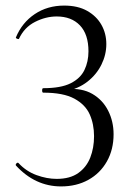

<svg xmlns="http://www.w3.org/2000/svg" viewBox="-20 -656 475 688"><path d="M199 12Q106 12 37 -63Q35 -67 39.5 -71Q44 -75 47 -71Q74 -42 111 -28.5Q148 -15 183 -15Q231 -15 260.5 -36Q290 -57 303.5 -91.5Q317 -126 317 -168Q317 -211 301.5 -246Q286 -281 246.5 -302.5Q207 -324 135 -324Q131 -324 131 -332Q131 -340 135 -340Q198 -340 233 -357.5Q268 -375 282.5 -405Q297 -435 297 -472Q297 -533 266.5 -565Q236 -597 183 -597Q144 -597 105.5 -577.5Q67 -558 48 -517Q47 -515 41.5 -517Q36 -519 37 -522Q59 -575 104.5 -605.5Q150 -636 210 -636Q259 -636 292.5 -617Q326 -598 343.5 -567Q361 -536 361 -498Q361 -460 343.5 -424.5Q326 -389 293.5 -363.5Q261 -338 215 -329L218 -337Q274 -341 311 -319.5Q348 -298 367.5 -259.5Q387 -221 387 -175Q387 -120 363 -77.5Q339 -35 296.5 -11.5Q254 12 199 12Z"/></svg>

Font: Cormorant Infant Light
Style: Regular
Weight: 400
Version: Version 4.001